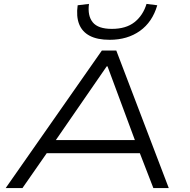

<svg xmlns="http://www.w3.org/2000/svg" viewBox="-20 -964 972 984"><path d="M9 0 502 -705H576L845 0H766L687 -204L728 -179H184L237 -204L95 0ZM527 -624 253 -227 220 -246H712L678 -228L531 -624ZM542 -760Q479 -760 440 -780.5Q401 -801 385.5 -840.5Q370 -880 378 -937L436 -944Q428 -883 455.5 -849.5Q483 -816 553 -816Q626 -816 669.5 -850.5Q713 -885 731 -944L786 -937Q761 -851 697 -805.5Q633 -760 542 -760Z"/></svg>

Font: Nunito Sans 7pt Expanded Light
Style: Italic
Weight: 300
Width: 7
Italic angle: -9°
Designer: Vernon Adams
Foundry: Vernon Adams
Version: Version 3.101;gftools[0.9.27]